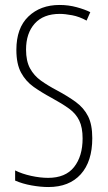

<svg xmlns="http://www.w3.org/2000/svg" viewBox="-20 -744 434 774"><path d="M352 -187Q352 -93 305.5 -41.5Q259 10 175 10Q144 10 107.5 3.5Q71 -3 41 -16V-57Q69 -43 105.5 -35Q142 -27 174 -27Q244 -27 278.5 -70.5Q313 -114 313 -186Q313 -230 299.5 -258Q286 -286 258.5 -306Q231 -326 187 -350Q148 -371 116 -393.5Q84 -416 65 -451Q46 -486 46 -543Q46 -631 94.5 -677.5Q143 -724 220 -724Q256 -724 289 -715Q322 -706 344 -695L329 -661Q300 -677 271 -682.5Q242 -688 221 -688Q155 -688 120 -649Q85 -610 85 -544Q85 -498 101 -468.5Q117 -439 145 -419Q173 -399 209 -380Q254 -356 286 -332.5Q318 -309 335 -275.5Q352 -242 352 -187Z"/></svg>

Font: Noto Sans Gujarati UI ExtraCondensed ExtraLight
Style: Regular
Weight: 200
Width: 2
Designer: Jelle Bosma - Monotype Design Team, Universal Thirst
Foundry: Monotype Imaging Inc.
Version: Version 2.106; ttfautohint (v1.8.4.7-5d5b)